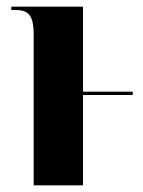

<svg xmlns="http://www.w3.org/2000/svg" viewBox="-20 -556 430 576"><path d="M81 0H229V-271H378V-281H229V-536H14V-526H26C62 -526 81 -514 81 -454Z"/></svg>

Font: Noto Serif Display Condensed Extra
Style: Regular
Weight: 800
Width: 3
Designer: Monotype Design Team
Foundry: Monotype Imaging Inc.
Version: Version 1.900